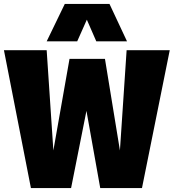

<svg xmlns="http://www.w3.org/2000/svg" viewBox="-20 -955 882 975"><path d="M701 0H489L419 -392L341 0H137L0 -700H217L251 -191L333 -656H513L589 -191L623 -700H842ZM217 -745 309 -935H536L625 -745H469L421 -855L372 -745Z"/></svg>

Font: Georama ExtraCondensed Thin ExtraBold
Style: Regular
Weight: 800
Version: Version 1.001